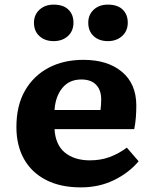

<svg xmlns="http://www.w3.org/2000/svg" viewBox="-20 -797 663 831"><path d="M330 14Q241 14 178.5 -18.5Q116 -51 83.5 -109.5Q51 -168 51 -247Q51 -340 88 -404.5Q125 -469 190 -503.5Q255 -538 341 -538Q446 -538 508 -486Q570 -434 570 -340Q570 -314 568 -288.5Q566 -263 561 -238H216Q220 -170 261 -136.5Q302 -103 369 -103Q416 -103 455 -117.5Q494 -132 529 -158L580 -99Q538 -49 473.5 -17.5Q409 14 330 14ZM216 -321H415Q418 -344 418 -367Q418 -407 396 -430Q374 -453 332 -453Q280 -453 250 -416.5Q220 -380 216 -321ZM447 -619Q409 -619 385.5 -640.5Q362 -662 362 -699Q362 -733 385.5 -755Q409 -777 447 -777Q489 -777 511 -755.5Q533 -734 533 -699Q533 -663 508.5 -641Q484 -619 447 -619ZM212 -619Q175 -619 151 -640.5Q127 -662 127 -699Q127 -733 151 -755Q175 -777 212 -777Q254 -777 276 -755.5Q298 -734 298 -699Q298 -663 274 -641Q250 -619 212 -619Z"/></svg>

Font: Literata 7pt
Style: Bold
Weight: 700
Designer: Latin by Veronika Burian and Jose Scaglione. Greek by Irene Vlachou. Cyrillic by Vera Evstafieva.
Foundry: TypeTogether
Version: Version 3.002